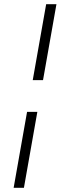

<svg xmlns="http://www.w3.org/2000/svg" viewBox="-20 -694 289 915"><path d="M158 -161 94 201H45L109 -161ZM249 -674 185 -312H136L200 -674Z"/></svg>

Font: Linux Libertine O
Style: Italic
Weight: 400
Italic angle: -12°
Designer: Philipp H. Poll
Foundry: Philipp H. Poll
Version: Version 5.1.6